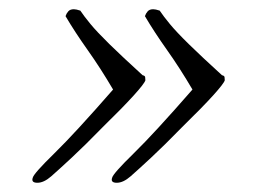

<svg xmlns="http://www.w3.org/2000/svg" viewBox="-20 -476 587 416"><path d="M233 -80Q219 -80 223 -91Q225 -100 270 -144Q315 -188 397 -282Q370 -328 342 -367.5Q314 -407 294 -441Q296 -447 300 -451.5Q304 -456 312 -456Q317 -456 326 -453Q334 -441 348 -424Q362 -407 389 -380.5Q416 -354 461 -313Q466 -312 466.5 -309Q467 -306 467 -302Q465 -295 442 -269.5Q419 -244 374 -200Q336 -161 307.5 -134.5Q279 -108 263 -94Q247 -80 233 -80ZM61 -80Q47 -80 51 -91Q53 -100 98 -144Q143 -188 225 -282Q198 -328 170 -367.5Q142 -407 122 -441Q124 -447 128 -451.5Q132 -456 140 -456Q145 -456 154 -453Q162 -441 176 -424Q190 -407 217 -380.5Q244 -354 289 -313Q294 -312 294.5 -309Q295 -306 295 -302Q293 -295 270 -269.5Q247 -244 202 -200Q164 -161 135.5 -134.5Q107 -108 91 -94Q75 -80 61 -80Z"/></svg>

Font: Ruge Boogie
Style: Regular
Weight: 400
Designer: Robert E. Leuschke
Foundry: Robert E. Leuschke
Version: Version 1.010; ttfautohint (v1.8.3)